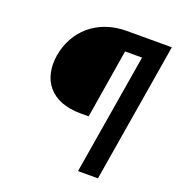

<svg xmlns="http://www.w3.org/2000/svg" viewBox="-132 -834 867 941"><g transform="rotate(20 302.0 -363.5)"><path d="M379.3 0H483.3L604 -727.3H370C212.7 -727.3 111.2 -629.3 88.4 -498.6C67.1 -366.5 137.4 -269.9 294.7 -269.9H336.6L395.6 -630H484Z"/></g></svg>

Font: Magic Ui Pro Semi Bold
Style: Italic
Weight: 600
Italic angle: -9.39999°
Designer: Stefan Endress, Andreas Faust
Version: Version 1.000;FEAKit 1.0